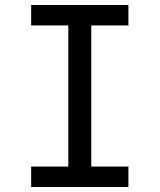

<svg xmlns="http://www.w3.org/2000/svg" viewBox="-20 -750 640 770"><path d="M105 0V-82H254V-648H105V-730H495V-648H346V-82H495V0Z"/></svg>

Font: Tiny
Style: Regular
Weight: 400
Designer: Philipp Nurullin, Konstantin Bulenkov
Foundry: JetBrains
Version: Version 2.251; ttfautohint (v1.8.4.7-5d5b)